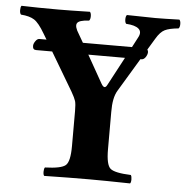

<svg xmlns="http://www.w3.org/2000/svg" viewBox="-49 -695 722 744"><g transform="rotate(5 312.0 -322.5)"><path d="M387.2 -122.1Q387.2 -62 404.1 -47.6Q420.9 -33.2 483.9 -30.8Q487.8 -25.9 487.8 -13.9Q487.8 -2 483.9 2Q383.8 0 325.2 0Q248 0 149.9 2Q146 -2 146 -13.9Q146 -25.9 149.9 -30.8Q212.9 -32.7 230 -47.4Q247.1 -62 247.1 -122.1V-258.8Q247.1 -285.6 243.7 -297.4Q240.2 -309.1 227.1 -332L138.7 -481H76.2Q63 -481 63 -496.1Q63 -504.9 70.1 -514.9Q77.1 -524.9 85 -524.9H112.8L99.6 -546.9Q76.2 -586.9 57.9 -598.6Q39.6 -610.4 5.9 -612.8Q1 -617.7 1 -629.9Q1 -642.1 4.9 -647Q64.9 -645 147 -645Q190.9 -645 271 -647Q275.9 -642.1 275.9 -630.1Q275.9 -618.2 271 -612.8Q231 -610.8 224.4 -597.9Q217.8 -585 235.8 -557.1L254.4 -524.9H445.3L465.8 -564Q478 -585.9 464.1 -598.4Q450.2 -610.8 415 -612.8Q410.2 -617.7 410.2 -629.9Q410.2 -642.1 415 -647Q495.1 -645 525.9 -645Q559.1 -645 619.1 -647Q624 -642.1 624 -630.1Q624 -618.2 619.1 -612.8Q583 -609.4 565.7 -600.8Q548.3 -592.3 532.2 -564.9L505.4 -520.5Q506.8 -518.6 507.8 -516.1Q508.8 -513.7 508.8 -511.2Q508.8 -501.5 502 -491.2Q495.1 -481 485.8 -481H481.9L403.8 -351.1Q386.7 -322.8 387.2 -267.6ZM421.9 -481H279.3L340.3 -373Q353 -351.1 362.8 -370.1Z"/></g></svg>

Font: Linux Libertine
Style: Bold
Weight: 700
Designer: Philipp H. Poll
Foundry: Philipp H. Poll
Version: Version 5.0.3